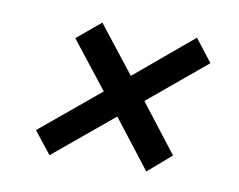

<svg xmlns="http://www.w3.org/2000/svg" viewBox="-51 -607 608 489"><g transform="rotate(10 253.5 -363.0)"><path d="M104 -183 59 -240 212 -367 117 -488 178 -539 273 -418 422 -543 467 -485 318 -361 414 -237 354 -185 257 -310Z"/></g></svg>

Font: Mona Sans Condensed Medium
Style: Italic
Weight: 500
Width: 3
Italic angle: -11.7°
Designer: Deni Anggara
Foundry: GitHub
Version: Version 1.001; ttfautohint (v1.8.4.7-5d5b);gftools[0.9.31]